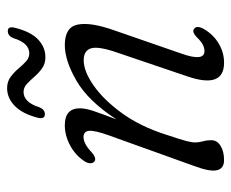

<svg xmlns="http://www.w3.org/2000/svg" viewBox="-76 -582 666 554"><g transform="rotate(-90 257.0 -305.0)"><path d="M70 -364.5Q63.5 -367.5 63 -376.2Q62.5 -385 69 -394.5Q86 -420.5 114.5 -435.8Q143 -451 172.5 -451Q221.5 -451 221.5 -407.5Q221.5 -391.5 214 -369Q206.5 -346.5 189.5 -302Q242.5 -383.5 300.8 -417.2Q359 -451 404 -451Q456 -451 463.2 -413.2Q470.5 -375.5 446 -307L379 -113.5Q356 -48 386.5 -48Q395.5 -48 405 -52.8Q414.5 -57.5 428 -71.5Q441.5 -83.5 449 -79Q462.5 -72 450.5 -50Q434 -22 408.2 -6.8Q382.5 8.5 353 8.5Q277.5 8.5 313.5 -97L383 -302Q401 -354.5 394.5 -375.5Q388 -396.5 360 -396.5Q328.5 -396.5 287.5 -368Q246.5 -339.5 208 -286.8Q169.5 -234 146 -160.5Q131.5 -117 127.2 -100.8Q123 -84.5 123 -75Q123 -64 126.2 -52.8Q129.5 -41.5 129.5 -28.5Q129.5 -11.5 113.2 -1.5Q97 8.5 72 8.5Q47.5 8.5 42.8 -12.2Q38 -33 56 -80.5L144 -325.5Q158 -365 156.5 -381Q155 -397 138.5 -397Q119 -397 94 -373Q79 -360 70 -364.5ZM369 -507Q350.5 -507 337 -516.5Q323.5 -526 312.8 -538.5Q302 -551 291.8 -560.5Q281.5 -570 268.5 -570Q239 -570 224.5 -524.5Q218 -508.5 204.5 -508.5Q189 -508.5 194.5 -530Q206 -574 228.8 -595.8Q251.5 -617.5 279.5 -617.5Q298 -617.5 311.5 -607.8Q325 -598 335.5 -585.5Q346 -573 356.5 -563.2Q367 -553.5 380 -553.5Q410 -553.5 424 -599.5Q430.5 -615.5 444.5 -615.5Q459.5 -615.5 453.5 -593.5Q442 -548.5 419.8 -527.8Q397.5 -507 369 -507Z"/></g></svg>

Font: Fraunces 72pt SuperSoft Light
Style: Italic
Weight: 300
Italic angle: -16°
Version: Version 1.000;[b76b70a41]